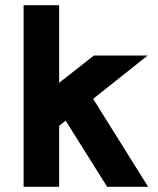

<svg xmlns="http://www.w3.org/2000/svg" viewBox="-20 -720 608 740"><path d="M208 0H71V-700H208V-401L342 -506H549L339 -339L551 0H393L233 -255L208 -235Z"/></svg>

Font: LilGrotesk Bold
Style: Regular
Weight: 700
Designer: BSozoo
Foundry: BSozoo
Version: Version 1.001;PS 001.001;hotconv 1.0.70;makeotf.lib2.5.58329